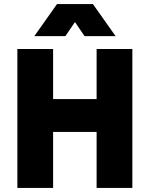

<svg xmlns="http://www.w3.org/2000/svg" viewBox="-20 -920 733 940"><path d="M240 0Q197 0 153 0Q109 0 65 0Q65 -168 65 -340Q65 -512 65 -680Q109 -680 153 -680Q197 -680 240 -680Q240 -619 240 -557.5Q240 -496 240 -435Q293 -435 347 -435Q401 -435 453 -435Q453 -496 453 -557.5Q453 -619 453 -680Q497 -680 541 -680Q585 -680 628 -680Q628 -512 628 -340Q628 -168 628 0Q585 0 541 0Q497 0 453 0Q453 -68 453 -137.5Q453 -207 453 -274Q401 -274 347 -274Q293 -274 240 -274Q240 -207 240 -137.5Q240 -68 240 0ZM148 -743Q176 -782 203.5 -821.5Q231 -861 259 -900Q303 -900 347.5 -900Q392 -900 435 -900Q463 -861 490.5 -821.5Q518 -782 546 -743Q509 -743 470.5 -743Q432 -743 394 -743Q382 -760 370.5 -777.5Q359 -795 347 -812Q335 -795 323.5 -777.5Q312 -760 300 -743Q263 -743 224.5 -743Q186 -743 148 -743Z"/></svg>

Font: Tilt Warp
Style: Regular
Weight: 400
Designer: Andy Clymer
Foundry: Andy Clymer
Version: Version 1.000